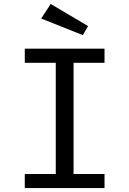

<svg xmlns="http://www.w3.org/2000/svg" viewBox="-20 -953 655 973"><path d="M509.7 -706.2V-634.9H352.8V-71.3H509.7V0H105.6V-71.3H262.6V-634.9H105.6V-706.2ZM236.9 -932.8 426.2 -821 400 -774.9 188.7 -859Z"/></svg>

Font: FiraCode Nerd Font Mono
Style: Regular
Weight: 400
Monospace: yes
Designer: Carrois Corporate, Edenspiekermann AG, Nikita Prokopov
Foundry: Carrois Corporate, Edenspiekermann AG, Nikita Prokopov
Version: Version 6.002;Nerd Fonts 3.4.0